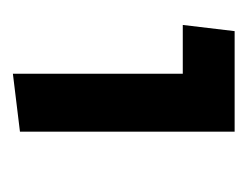

<svg xmlns="http://www.w3.org/2000/svg" viewBox="-64 -540 391 304"><g transform="rotate(90 132.0 -388.5)"><path d="M97.2 -212.9V-481.9H20L29.8 -564H189V-224.1Z"/></g></svg>

Font: FiraGO
Style: Regular
Weight: 400
Designer: bBox Type
Foundry: bBox Type GmbH
Version: Version 1.001;PS 001.001;hotconv 1.0.88;makeotf.lib2.5.64775